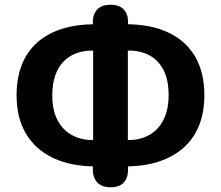

<svg xmlns="http://www.w3.org/2000/svg" viewBox="-20 -765 944 820"><path d="M452.2 34.8Q416 34.8 396.2 14.9Q376.5 -5 376.5 -42V-93.2L413 -54.5H386.5Q282.8 -54.5 207.5 -90Q132.2 -125.5 91.5 -193.1Q50.8 -260.8 50.8 -358Q50.8 -431.8 73.2 -488.4Q95.8 -545 139 -583.5Q182.2 -622 244.8 -641.8Q307.2 -661.5 386.5 -661.5H413L376.5 -622.8V-668.8Q376.5 -706 396.2 -725.4Q416 -744.8 452.2 -744.8Q488.5 -744.8 507.8 -725.4Q527 -706 527 -668.8V-622.8L490.5 -661.5H517Q623.5 -661.5 698.4 -626.4Q773.2 -591.2 813 -523.8Q852.8 -456.2 852.8 -358Q852.8 -285 829.8 -228.4Q806.8 -171.8 763 -133.2Q719.2 -94.8 657.2 -74.6Q595.2 -54.5 517 -54.5H490.5L527 -93.2V-42Q527 -5 508.2 14.9Q489.5 34.8 452.2 34.8ZM377.8 -143V-573L408 -549H372.8Q336 -549 305.1 -537.2Q274.2 -525.5 251.2 -502Q228.2 -478.5 215.8 -442.5Q203.2 -406.5 203.2 -358Q203.2 -294 225.6 -251.8Q248 -209.5 286.8 -188.2Q325.5 -167 372.8 -167H408ZM526 -143 495.5 -167H530.8Q566.5 -167 597.2 -178.8Q628 -190.5 651.1 -214.4Q674.2 -238.2 687.2 -274.2Q700.2 -310.2 700.2 -358Q700.2 -423.5 678.5 -465.8Q656.8 -508 618.4 -528.5Q580 -549 530.8 -549H495.5L526 -573Z"/></svg>

Font: Nunito ExtraLight
Style: Regular
Weight: 200
Designer: Vernon Adams
Foundry: Vernon Adams
Version: Version 3.602;April 4, 2023;FontCreator 14.0.0.2856 64-bit